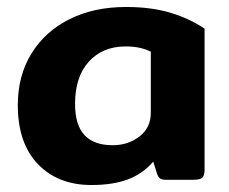

<svg xmlns="http://www.w3.org/2000/svg" viewBox="-20 -515 657 550"><path d="M31 -214Q31 -298 70 -361.5Q109 -425 179 -460Q249 -495 341 -495Q412 -495 466.5 -479Q521 -463 566 -433V-29Q566 -12 559.5 -6Q553 0 534 0H455Q444 0 438.5 -4Q433 -8 430 -17L419 -52Q389 -17 346 -1Q303 15 242 15Q146 15 88.5 -45Q31 -105 31 -214ZM412 -192V-367Q382 -382 340 -382Q274 -382 234.5 -338.5Q195 -295 195 -217Q195 -157 222 -128Q249 -99 303 -99Q347 -99 379.5 -124Q412 -149 412 -192Z"/></svg>

Font: Mitr Medium
Style: Regular
Weight: 500
Designer: Thanarat Vachiruckul
Foundry: Cadson Demak
Version: Version 1.002